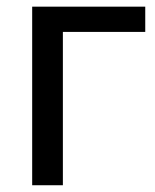

<svg xmlns="http://www.w3.org/2000/svg" viewBox="-20 -548 459 568"><path d="M409.7 -453.6V-528.3H75.2V0H166V-453.6Z"/></svg>

Font: FAU Chimera
Style: Regular
Weight: 400
Version: Version 1.002;hotconv 1.0.117;makeotfexe 2.5.65602